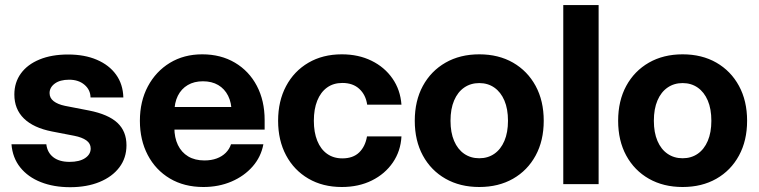

<svg xmlns="http://www.w3.org/2000/svg" viewBox="-20 -748 3083 780"><path d="M264.9 12.5Q198.2 12.5 146 -8.1Q93.8 -28.6 62.4 -67.7Q31 -106.8 26.6 -161.9H168.2Q172.1 -128.4 196.4 -109.4Q220.7 -90.4 262.5 -90.4Q302.7 -90.4 325.6 -105.6Q348.4 -120.8 348.4 -144.7Q348.4 -165.1 330.9 -177.6Q313.3 -190.2 281.6 -196.4L191.2 -213.9Q116.2 -228.6 77.3 -266.5Q38.3 -304.5 38.3 -364Q38.3 -413 64.9 -449.6Q91.4 -486.1 140.5 -506.3Q189.6 -526.6 256.7 -526.6Q323.6 -526.6 373.4 -505.2Q423.3 -483.9 451.4 -445Q479.6 -406 481.1 -352.1H347.8Q347.3 -383.1 323.2 -403.6Q299.1 -424.2 260.9 -424.2Q223.8 -424.2 202.6 -408.5Q181.4 -392.8 181.4 -369.8Q181.4 -349.8 198 -337Q214.6 -324.1 244.1 -318L341.9 -299Q420 -283.5 456.9 -249.1Q493.8 -214.7 493.8 -157.8Q493.8 -106.2 464.8 -68Q435.8 -29.7 384.1 -8.6Q332.4 12.5 264.9 12.5Z M806.3 11.7Q728.2 11.7 670.2 -22.8Q612.1 -57.4 580.2 -118.3Q548.3 -179.2 548.3 -257.4Q548.3 -336.2 580.7 -397.1Q613.2 -458 670.2 -492.7Q727.3 -527.3 801.5 -527.3Q877.2 -527.3 934.4 -493.4Q991.7 -459.5 1023.4 -399.3Q1055.1 -339 1055.1 -260.3V-221.5H599.6V-313.3H985.8L920.9 -291.6Q920.9 -330.6 906.7 -358.9Q892.5 -387.2 866.5 -402.5Q840.5 -417.8 804.4 -417.8Q768.8 -417.8 742.8 -402.5Q716.7 -387.2 702.5 -358.9Q688.4 -330.6 688.4 -291.6V-228.8Q688.4 -189 702.7 -159.1Q717.1 -129.1 744.4 -112.6Q771.8 -96.2 810.5 -96.2Q838.7 -96.2 860.6 -104.4Q882.5 -112.5 897.3 -127.4Q912 -142.2 918.5 -161.9H1050Q1040.5 -110.8 1006.3 -71.7Q972.1 -32.6 920.5 -10.5Q868.8 11.7 806.3 11.7Z M1368.6 11.7Q1291.3 11.7 1233 -22.3Q1174.6 -56.3 1142.2 -117Q1109.8 -177.7 1109.8 -257.4Q1109.8 -337.3 1142.2 -398.2Q1174.6 -459.1 1233 -493.2Q1291.3 -527.3 1368.6 -527.3Q1436.4 -527.3 1489.4 -501.2Q1542.4 -475.2 1574.4 -429.1Q1606.5 -383 1610.9 -322.9H1471.6Q1466 -362.5 1439.9 -386.7Q1413.9 -411 1370.7 -411Q1334.5 -411 1308.6 -392.3Q1282.6 -373.5 1268.8 -339Q1255 -304.6 1255 -257.4Q1255 -210.6 1268.8 -176.3Q1282.6 -141.9 1308.6 -123.3Q1334.6 -104.6 1370.7 -104.6Q1414.3 -104.6 1439.2 -128.8Q1464 -153 1470.9 -193.8H1610.9Q1607.8 -134.3 1576 -87.9Q1544.2 -41.4 1490.8 -14.9Q1437.3 11.7 1368.6 11.7Z M1927 11.7Q1849.1 11.7 1790 -21.9Q1730.9 -55.5 1697.9 -116.1Q1665 -176.6 1665 -257.4Q1665 -338.3 1697.9 -399Q1730.9 -459.6 1790 -493.5Q1849.1 -527.3 1927 -527.3Q2005.3 -527.3 2064.2 -493.5Q2123 -459.6 2156 -399Q2188.9 -338.3 2188.9 -257.4Q2188.9 -176.6 2156 -116.1Q2123 -55.5 2064.2 -21.9Q2005.3 11.7 1927 11.7ZM1927 -105.1Q1962.1 -105.1 1988.3 -123.3Q2014.5 -141.4 2029.1 -175.6Q2043.7 -209.8 2043.7 -257.4Q2043.7 -305.6 2029.1 -339.7Q2014.5 -373.8 1988.3 -392.1Q1962.1 -410.5 1927 -410.5Q1892.3 -410.5 1865.8 -392.3Q1839.4 -374 1824.8 -339.8Q1810.2 -305.6 1810.2 -257.4Q1810.2 -209.6 1824.8 -175.5Q1839.4 -141.4 1865.7 -123.3Q1892.1 -105.1 1927 -105.1Z M2411.9 -727.5V0H2268.3V-727.5Z M2753.1 11.7Q2675.2 11.7 2616.1 -21.9Q2557.1 -55.5 2524.1 -116.1Q2491.2 -176.6 2491.2 -257.4Q2491.2 -338.3 2524.1 -399Q2557.1 -459.6 2616.1 -493.5Q2675.2 -527.3 2753.1 -527.3Q2831.5 -527.3 2890.3 -493.5Q2949.2 -459.6 2982.1 -399Q3015.1 -338.3 3015.1 -257.4Q3015.1 -176.6 2982.1 -116.1Q2949.2 -55.5 2890.3 -21.9Q2831.5 11.7 2753.1 11.7ZM2753.1 -105.1Q2788.2 -105.1 2814.5 -123.3Q2840.7 -141.4 2855.3 -175.6Q2869.9 -209.8 2869.9 -257.4Q2869.9 -305.6 2855.3 -339.7Q2840.7 -373.8 2814.5 -392.1Q2788.2 -410.5 2753.1 -410.5Q2718.5 -410.5 2692 -392.3Q2665.5 -374 2650.9 -339.8Q2636.3 -305.6 2636.3 -257.4Q2636.3 -209.6 2650.9 -175.5Q2665.5 -141.4 2691.9 -123.3Q2718.3 -105.1 2753.1 -105.1Z"/></svg>

Font: Inter Khmer Looped
Style: Regular
Weight: 400
Designer: Rasmus Andersson, Sovichet Tep
Foundry: Anagata Design
Version: Version 1.000